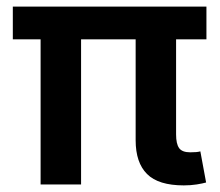

<svg xmlns="http://www.w3.org/2000/svg" viewBox="-20 -561 668 584"><path d="M539.1 2.9Q461.9 2.9 427.2 -31.7Q392.6 -66.4 392.6 -134.3V-511.2H515.6V-152.3Q515.6 -123 524.9 -110.4Q534.2 -97.7 558.6 -97.7Q570.3 -97.7 577.1 -98.4Q584 -99.1 589.4 -100.6L606.9 -5.9Q596.2 -2.9 578.4 0Q560.5 2.9 539.1 2.9ZM103.5 0V-511.2H226.6V0ZM19 -441.4V-541H607.9V-441.4Z"/></svg>

Font: Inter 17pt SemiBold
Style: Regular
Weight: 600
Version: Version 4.001;git-66647c0bb